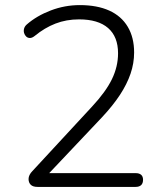

<svg xmlns="http://www.w3.org/2000/svg" viewBox="-20 -733 640 753"><path d="M127 0Q109 0 100.5 -8.5Q92 -17 92 -31Q92 -39 96 -47Q100 -55 107 -62L341 -315Q395 -373 419 -422.5Q443 -472 443 -524Q443 -589 404 -623Q365 -657 290 -657Q240 -657 197.5 -640.5Q155 -624 116 -592Q106 -584 97.5 -584Q89 -584 83 -589.5Q77 -595 74.5 -603.5Q72 -612 74.5 -621Q77 -630 85 -637Q124 -671 179 -692Q234 -713 293 -713Q361 -713 408.5 -691.5Q456 -670 481 -628Q506 -586 506 -527Q506 -485 492 -444Q478 -403 450.5 -361Q423 -319 380 -273L155 -35V-54H512Q526 -54 533.5 -47.5Q541 -41 541 -28Q541 -14 533.5 -7Q526 0 512 0Z"/></svg>

Font: zvoove
Style: Regular
Weight: 400
Designer: Vernon Adams (Nunito) & Andrew Paglinawan (Quicksand)
Foundry: zvoove
Version: Version 3.006